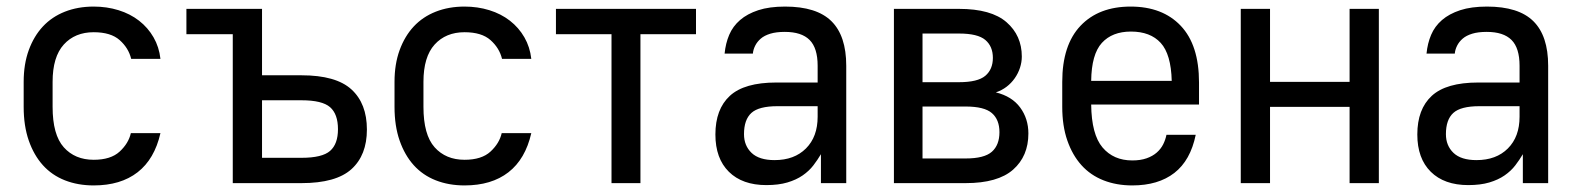

<svg xmlns="http://www.w3.org/2000/svg" viewBox="-20 -557 4799 584"><path d="M265 7Q217 7 177.5 -8.5Q138 -24 110.5 -54.5Q83 -85 67.5 -129.5Q52 -174 52 -232V-308Q52 -362 67.5 -404.5Q83 -447 110.5 -476.5Q138 -506 177.5 -521.5Q217 -537 265 -537Q305 -537 340.5 -526Q376 -515 403 -494Q430 -473 447 -443.5Q464 -414 468 -378H379Q371 -411 344 -435Q317 -459 265 -459Q208 -459 174 -421.5Q140 -384 140 -308V-232Q140 -147 174 -109Q208 -71 265 -71Q317 -71 344 -96Q371 -121 378 -152H468Q450 -73 398.5 -33Q347 7 265 7Z M688 -453H547V-530H777V-328H897Q1002 -328 1049 -285Q1096 -242 1096 -163Q1096 -85 1049 -42.5Q1002 0 897 0H688ZM897 -77Q960 -77 984 -98Q1008 -119 1008 -164Q1008 -210 984 -231Q960 -252 897 -252H777V-77Z M1393 7Q1345 7 1305.5 -8.5Q1266 -24 1238.5 -54.5Q1211 -85 1195.5 -129.5Q1180 -174 1180 -232V-308Q1180 -362 1195.5 -404.5Q1211 -447 1238.5 -476.5Q1266 -506 1305.5 -521.5Q1345 -537 1393 -537Q1433 -537 1468.5 -526Q1504 -515 1531 -494Q1558 -473 1575 -443.5Q1592 -414 1596 -378H1507Q1499 -411 1472 -435Q1445 -459 1393 -459Q1336 -459 1302 -421.5Q1268 -384 1268 -308V-232Q1268 -147 1302 -109Q1336 -71 1393 -71Q1445 -71 1472 -96Q1499 -121 1506 -152H1596Q1578 -73 1526.5 -33Q1475 7 1393 7Z M1840 -453H1671V-530H2097V-453H1928V0H1840Z M2311 6Q2238 6 2197 -34.5Q2156 -75 2156 -148Q2156 -225 2200 -265.5Q2244 -306 2341 -306H2467V-357Q2467 -411 2442.5 -435.5Q2418 -460 2367 -460Q2341 -460 2323 -454.5Q2305 -449 2294 -439.5Q2283 -430 2277 -418Q2271 -406 2270 -394H2184Q2187 -425 2198 -451Q2209 -477 2231 -496Q2253 -515 2286.5 -526Q2320 -537 2368 -537Q2464 -537 2509 -492.5Q2554 -448 2554 -357V0H2477V-88Q2467 -71 2454 -54Q2441 -37 2421.5 -23.5Q2402 -10 2375 -2Q2348 6 2311 6ZM2336 -70Q2396 -70 2431.5 -105.5Q2467 -141 2467 -202V-234H2345Q2288 -234 2265.5 -213.5Q2243 -193 2243 -149Q2243 -114 2266 -92Q2289 -70 2336 -70Z M2699 -530H2897Q2995 -530 3041.5 -489.5Q3088 -449 3088 -385Q3088 -368 3082.5 -351Q3077 -334 3066.5 -319Q3056 -304 3041.5 -293Q3027 -282 3009 -276Q3058 -264 3083 -230Q3108 -196 3108 -151Q3108 -82 3061.5 -41Q3015 0 2917 0H2699ZM2917 -75Q2974 -75 2997 -95.5Q3020 -116 3020 -155Q3020 -193 2997 -213Q2974 -233 2917 -233H2786V-75ZM2897 -307Q2954 -307 2977 -326.5Q3000 -346 3000 -381Q3000 -416 2977 -435.5Q2954 -455 2897 -455H2786V-307Z M3424 7Q3376 7 3336.5 -8.5Q3297 -24 3269.5 -54.5Q3242 -85 3226.5 -129.5Q3211 -174 3211 -232V-308Q3211 -420 3266.5 -478.5Q3322 -537 3419 -537Q3516 -537 3571.5 -478.5Q3627 -420 3627 -306V-239H3299Q3300 -148 3333.5 -108.5Q3367 -69 3424 -69Q3449 -69 3467.5 -75.5Q3486 -82 3498.5 -93Q3511 -104 3518 -118Q3525 -132 3528 -147H3617Q3601 -69 3552 -31Q3503 7 3424 7ZM3420 -461Q3363 -461 3331.5 -426.5Q3300 -392 3299 -311H3544Q3542 -392 3510.5 -426.5Q3479 -461 3420 -461Z M3754 -530H3843V-308H4085V-530H4174V0H4085V-232H3843V0H3754Z M4446 6Q4373 6 4332 -34.5Q4291 -75 4291 -148Q4291 -225 4335 -265.5Q4379 -306 4476 -306H4602V-357Q4602 -411 4577.5 -435.5Q4553 -460 4502 -460Q4476 -460 4458 -454.5Q4440 -449 4429 -439.5Q4418 -430 4412 -418Q4406 -406 4405 -394H4319Q4322 -425 4333 -451Q4344 -477 4366 -496Q4388 -515 4421.5 -526Q4455 -537 4503 -537Q4599 -537 4644 -492.5Q4689 -448 4689 -357V0H4612V-88Q4602 -71 4589 -54Q4576 -37 4556.5 -23.5Q4537 -10 4510 -2Q4483 6 4446 6ZM4471 -70Q4531 -70 4566.5 -105.5Q4602 -141 4602 -202V-234H4480Q4423 -234 4400.5 -213.5Q4378 -193 4378 -149Q4378 -114 4401 -92Q4424 -70 4471 -70Z"/></svg>

Font: Golos UI
Style: Regular
Weight: 400
Designer: A.Korolkova, Vitaly Kuzmin
Foundry: ParaType Ltd
Version: Version 2.000